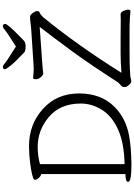

<svg xmlns="http://www.w3.org/2000/svg" viewBox="183 -1119 944 1350"><g transform="rotate(-90 655.0 -444.0)"><path d="M1003 -804Q1038 -827 1072 -848.5Q1106 -870 1121 -883Q1136 -896 1144 -896Q1162 -896 1162 -879.5Q1162 -863 1076 -779Q1056 -760 1044 -748Q1032 -736 1002.5 -736Q973 -736 962 -745Q892 -811 867.5 -843Q843 -875 843 -880Q843 -896 861 -896Q869 -896 884 -883Q899 -870 933.5 -848.5Q968 -827 1003 -804ZM1064 -68 1192 -67Q1214 -67 1229 -68H1230Q1243 -68 1252.5 -49.5Q1262 -31 1262 -15Q1262 1 1251 1H1250Q1212 -3 1147 -5H982Q802 -5 776 4Q768 7 757.5 7Q747 7 732.5 -9.5Q718 -26 718 -37Q718 -48 720 -54Q722 -60 735 -71Q748 -82 752 -88Q880 -287 974.5 -415.5Q1069 -544 1141 -637L889 -619Q865 -618 844.5 -615.5Q824 -613 814 -612H813Q803 -612 788 -628.5Q773 -645 773 -664Q773 -683 781 -683H783Q827 -679 845.5 -679Q864 -679 888 -681L1130 -697Q1153 -699 1175 -702Q1197 -705 1211 -705Q1225 -705 1238.5 -686Q1252 -667 1252 -654.5Q1252 -642 1245 -639Q1228 -633 1207 -610Q1013 -373 818 -62Q890 -68 954 -68ZM51 -15Q51 -34 106 -34V-626Q92 -629 79 -643.5Q66 -658 66 -668Q66 -678 73 -681Q121 -700 244 -710Q277 -712 303 -712Q456 -712 564.5 -614Q673 -516 673 -360Q673 -204 578 -110Q497 -30 374 -8Q297 6 183 8H169Q51 8 51 -15ZM176 -40Q323 -43 417.5 -85Q512 -127 557 -198Q602 -269 602 -348Q602 -492 508.5 -571.5Q415 -651 298 -651Q234 -651 176 -635Z"/></g></svg>

Font: Fusion Kai T
Style: Regular
Weight: 400
Designer: Fontworks Inc.
Version: Version 24.134;May 13, 2024